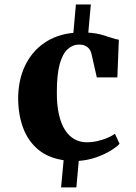

<svg xmlns="http://www.w3.org/2000/svg" viewBox="-20 -690 590 836"><path d="M59 -261Q59.5 -342 89 -403.8Q118.5 -465.5 172.5 -502.8Q226.5 -540 299.5 -547L310.5 -670.5H375.5L364.5 -548Q399 -545.5 423.5 -538.5Q448 -531.5 466 -525.2Q484 -519 497.5 -517L491 -353H401.5L378 -457Q375 -469 367.8 -477.8Q360.5 -486.5 349.8 -491.2Q339 -496 325.5 -496Q297 -496 274.8 -476Q252.5 -456 240 -411Q227.5 -366 227.5 -290Q227 -233.5 236.5 -192Q246 -150.5 263.2 -123.8Q280.5 -97 304.5 -83.8Q328.5 -70.5 357.5 -70.5Q381.5 -70.5 404.2 -75.8Q427 -81 446.8 -89.2Q466.5 -97.5 480.5 -107.5L500.5 -64Q488.5 -50.5 462 -34.2Q435.5 -18 399.8 -5.2Q364 7.5 323 10.5L312.5 126H246L257 7.5Q189.5 -2.5 145.8 -39.2Q102 -76 80.8 -133Q59.5 -190 59 -261Z"/></svg>

Font: Merriweather 72pt ExtraBold
Style: Regular
Weight: 800
Version: Version 2.100